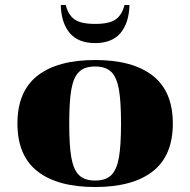

<svg xmlns="http://www.w3.org/2000/svg" viewBox="-20 -739 764 771"><path d="M224 -719H244Q254 -679 279.5 -661Q305 -643 362 -643Q419 -643 444.5 -661Q470 -679 480 -719H500Q498 -647 464 -606.5Q430 -566 362 -566Q294 -566 260 -606.5Q226 -647 224 -719ZM362 12Q211 12 130.5 -51Q50 -114 50 -243Q50 -372 130.5 -435Q211 -498 362 -498Q513 -498 593.5 -435Q674 -372 674 -243Q674 -114 593.5 -51Q513 12 362 12ZM362 -14Q405 -14 427 -36Q449 -58 457.5 -106Q466 -154 466 -243Q466 -332 457.5 -380Q449 -428 427 -450Q405 -472 362 -472Q319 -472 297 -450Q275 -428 266.5 -380Q258 -332 258 -243Q258 -154 266.5 -106Q275 -58 297 -36Q319 -14 362 -14Z"/></svg>

Font: Chonburi
Style: Regular
Weight: 400
Designer: Thanarat Vachiruckul and Stawix Ruecha
Foundry: Cadson Demak & Katatrad
Version: Version 1.000